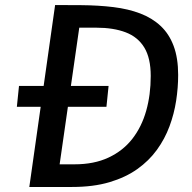

<svg xmlns="http://www.w3.org/2000/svg" viewBox="-20 -743 762 763"><path d="M47 -318.5 55.5 -401.5H411.5L403 -318.5ZM96.5 0 199 -723Q203 -723 233.8 -722.8Q264.5 -722.5 302.5 -722.5Q371 -722 430.5 -714.8Q490 -707.5 537.2 -689.5Q584.5 -671.5 618.2 -640Q652 -608.5 670 -560.5Q688 -512.5 688 -445Q688 -395 680 -342.8Q672 -290.5 653.5 -240.8Q635 -191 603.5 -147.5Q572 -104 525.5 -71Q479 -38 415 -19Q351 0 266.5 0ZM217 -90H276Q354 -90 411.2 -116.8Q468.5 -143.5 505.8 -191.2Q543 -239 561 -302.8Q579 -366.5 579 -441Q579 -512 553.5 -554Q528 -596 479.5 -614.5Q431 -633 362.5 -633H295Z"/></svg>

Font: Public Sans Thin Medium
Style: Italic
Weight: 500
Italic angle: -8°
Version: Version 2.001